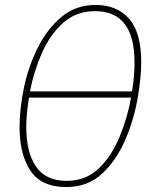

<svg xmlns="http://www.w3.org/2000/svg" viewBox="-20 -745 620 775"><path d="M247 10Q334 10 392 -44Q450 -98 485 -179Q520 -260 535 -345.5Q550 -431 550 -494Q550 -614 501 -669.5Q452 -725 366 -725Q286 -725 228.5 -677Q171 -629 133 -553.5Q95 -478 77 -392.5Q59 -307 59 -231Q59 -122 103 -56Q147 10 247 10ZM101 -376Q116 -455 148.5 -529.5Q181 -604 234 -652Q287 -700 364 -700Q523 -700 523 -493Q523 -437 513 -376ZM249 -15Q165 -15 125.5 -72.5Q86 -130 86 -233Q86 -283 97 -351H509Q495 -272 463.5 -194.5Q432 -117 379.5 -66Q327 -15 249 -15Z"/></svg>

Font: Noto Sans UI SemiCondensed Thin
Style: Italic
Weight: 250
Width: 4
Italic angle: -12°
Designer: Monotype Design Team
Foundry: Monotype Imaging Inc.
Version: Version 1.901